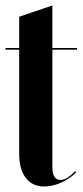

<svg xmlns="http://www.w3.org/2000/svg" viewBox="-20 -670 301 700"><path d="M141 10Q171 10 203.5 -4.5Q236 -19 258 -42L254 -46Q239 -30 225.5 -22Q212 -14 200 -14Q193 -14 187.5 -17Q182 -20 178.5 -25.5Q175 -31 173 -39Q171 -47 171 -57V-489H261V-495H171V-650L50 -609V-495H0V-489H50V-108Q50 -53 74 -21.5Q98 10 141 10Z"/></svg>

Font: Moniqa Black
Style: Regular
Weight: 900
Designer: Rajesh Rajput
Foundry: Rajesh Rajput
Version: Version 1.000